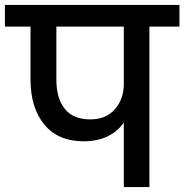

<svg xmlns="http://www.w3.org/2000/svg" viewBox="-44 -760 749 780"><path d="M685 -740C685 -740 -24 -740 -24 -740C-24 -740 -24 -652 -24 -652C-24 -652 80 -652 80 -652C80 -652 80 -437 80 -437C80 -437 80 -437 80 -437C80 -360 99 -299 136 -254C173 -209 226 -186 297 -186C297 -186 297 -186 297 -186C334 -186 366 -193 393 -206C420 -219 442 -238 459 -262C459 -262 459 0 459 0C459 0 563 0 563 0C563 0 563 -652 563 -652C563 -652 685 -652 685 -652C685 -652 685 -740 685 -740ZM459 -419C459 -419 459 -419 459 -419C459 -378 447 -344 423 -317C399 -289 366 -275 323 -275C323 -275 323 -275 323 -275C276 -275 242 -289 219 -318C196 -347 185 -386 185 -437C185 -437 185 -652 185 -652C185 -652 459 -652 459 -652C459 -652 459 -419 459 -419Z"/></svg>

Font: Girnar Poppins
Style: Medium
Weight: 500
Designer: Ninad Kale (Devanagari), Jonny Pinhorn (Latin)
Foundry: Indian Type Foundry
Version: ""